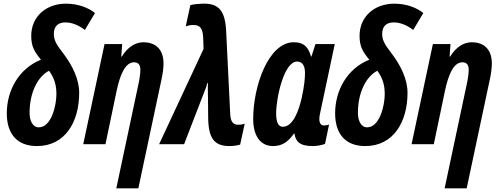

<svg xmlns="http://www.w3.org/2000/svg" viewBox="-20 -785 2719 1045"><path d="M181 10C335 10 411 -122 411 -280C411 -353 375 -426 329 -488C299 -529 273 -557 273 -600C273 -643 297 -663 336 -663C368 -663 404 -651 442 -622L497 -714C464 -741 409 -765 339 -765C229 -765 150 -693 150 -590C150 -532 167 -504 203 -460C85 -413 17 -296 17 -168C17 -60 70 10 181 10ZM191 -92C158 -92 141 -128 141 -171C141 -282 186 -369 247 -400C277 -358 287 -321 287 -272C287 -212 260 -92 191 -92Z M732 -320 613 240H733L858 -348C866 -384 870 -415 870 -439C870 -525 818 -555 761 -555C714 -555 673 -526 643 -477H640L645 -545H549L433 0H554L614 -287C634 -383 663 -446 710 -446C734 -446 744 -431 744 -405C744 -383 739 -351 732 -320Z M1229 10C1250 10 1270 7 1287 2L1312 -112C1302 -108 1290 -106 1277 -106C1251 -106 1235 -120 1233 -164L1211 -613C1206 -725 1172 -768 1083 -765C1054 -764 1035 -762 1016 -757L991 -642C1004 -646 1017 -649 1031 -649C1067 -649 1084 -634 1086 -577L1088 -519L846 0H982L1087 -272C1093 -289 1103 -309 1108 -332H1112C1110 -305 1112 -279 1112 -255L1113 -146C1114 -31 1147 10 1229 10Z M1466 10C1516 10 1548 -13 1580 -58H1583C1588 -19 1607 10 1681 10C1701 10 1730 6 1749 -2L1771 -107C1763 -104 1750 -102 1743 -102C1728 -102 1718 -113 1718 -137C1718 -145 1719 -156 1722 -168L1802 -545H1697L1675 -477H1673C1657 -532 1632 -555 1579 -555C1441 -555 1358 -316 1358 -138C1358 -46 1397 10 1466 10ZM1519 -95C1495 -95 1483 -119 1483 -168C1483 -251 1525 -450 1597 -450C1626 -450 1640 -427 1640 -388C1640 -358 1636 -315 1622 -252C1606 -182 1575 -95 1519 -95Z M1968 10C2122 10 2198 -122 2198 -280C2198 -353 2162 -426 2116 -488C2086 -529 2060 -557 2060 -600C2060 -643 2084 -663 2123 -663C2155 -663 2191 -651 2229 -622L2284 -714C2251 -741 2196 -765 2126 -765C2016 -765 1937 -693 1937 -590C1937 -532 1954 -504 1990 -460C1872 -413 1804 -296 1804 -168C1804 -60 1857 10 1968 10ZM1978 -92C1945 -92 1928 -128 1928 -171C1928 -282 1973 -369 2034 -400C2064 -358 2074 -321 2074 -272C2074 -212 2047 -92 1978 -92Z M2519 -320 2400 240H2520L2645 -348C2653 -384 2657 -415 2657 -439C2657 -525 2605 -555 2548 -555C2501 -555 2460 -526 2430 -477H2427L2432 -545H2336L2220 0H2341L2401 -287C2421 -383 2450 -446 2497 -446C2521 -446 2531 -431 2531 -405C2531 -383 2526 -351 2519 -320Z"/></svg>

Font: Noto Sans ExtraCondensed
Style: Bold Italic
Weight: 700
Width: 2
Italic angle: -12°
Designer: Monotype Design Team
Foundry: Monotype Imaging Inc.
Version: Version 2.013